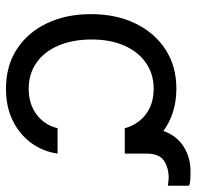

<svg xmlns="http://www.w3.org/2000/svg" viewBox="-28 -612 651 636"><g transform="rotate(90 298.0 -294.5)"><path d="M489.3 -381.8H405.3V-453.1Q405.8 -500 424.6 -532.7Q443.4 -565.4 475.8 -582.5Q508.3 -599.6 547.9 -599.6Q560.5 -599.6 573.5 -599.1Q586.4 -598.6 595.7 -594.7V-524.4Q590.8 -525.4 583.5 -526.1Q576.2 -526.9 569.3 -527.3Q535.2 -526.9 512.2 -511.2Q489.3 -495.6 489.3 -453.1ZM274.4 11.7Q198.2 11.7 142.8 -24.7Q87.4 -61 57.4 -124.5Q27.3 -188 27.3 -269.5Q27.3 -353 58.1 -416.7Q88.9 -480.5 144.3 -516.6Q199.7 -552.7 273.4 -552.7Q331.1 -552.7 377.2 -531.5Q423.3 -510.3 452.9 -471.7Q482.4 -433.1 489.3 -381.8H405.3Q398.9 -406.7 382.3 -428.7Q365.7 -450.7 338.6 -464.1Q311.5 -477.5 274.4 -477.5Q225.6 -477.5 189 -452.1Q152.3 -426.8 131.8 -380.6Q111.3 -334.5 111.3 -272.5Q111.3 -209.5 131.3 -162.4Q151.4 -115.2 188.2 -89.4Q225.1 -63.5 274.4 -63.5Q323.7 -63.5 358.9 -89.1Q394 -114.7 405.3 -159.2H489.3Q482.4 -110.8 454.3 -72.3Q426.3 -33.7 380.6 -11Q335 11.7 274.4 11.7Z"/></g></svg>

Font: Inter Tight
Style: Regular
Weight: 400
Designer: Rasmus Andersson
Foundry: rsms
Version: Version 3.002